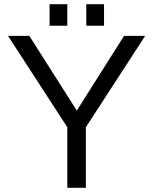

<svg xmlns="http://www.w3.org/2000/svg" viewBox="-20 -890 726 910"><path d="M299 -287 18 -720H119L344 -366L568 -720H668L387 -287V0H299ZM215 -870H299V-768H215ZM389 -870H473V-768H389Z"/></svg>

Font: Aspekta Variable
Style: Regular
Weight: 400
Designer: Ivo Dolenc
Version: Version 2.100